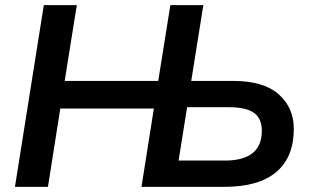

<svg xmlns="http://www.w3.org/2000/svg" viewBox="-20 -725 1204 745"><path d="M38 0 150 -705H278L231 -411H594L641 -705H769L722 -411H885Q1003 -411 1061.5 -359Q1120 -307 1120 -225Q1120 -115 1052 -57.5Q984 0 851 0H529L577 -304H214L166 0ZM673 -102H853Q996 -102 996 -218Q996 -265 965.5 -287Q935 -309 868 -309H706Z"/></svg>

Font: Nunito Sans
Style: Bold Italic
Weight: 700
Italic angle: -9°
Designer: Vernon Adams
Foundry: Vernon Adams
Version: Version 3.006; ttfautohint (v1.8.3)